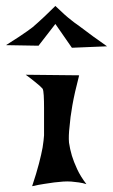

<svg xmlns="http://www.w3.org/2000/svg" viewBox="-72 -688 380 646"><path d="M14.6 -436.5 194.3 -434.6Q178.7 -375 171.4 -333Q164.1 -291 162.1 -262.7Q158.2 -230.5 160.2 -208Q163.1 -187.5 169.9 -164.1Q175.8 -144.5 187.5 -119.1Q199.2 -93.8 218.8 -68.4Q207 -72.3 193.4 -74.2Q179.7 -76.2 168 -77.1Q154.3 -78.1 140.6 -77.1Q127 -76.2 110.4 -74.2Q96.7 -72.3 77.1 -69.3Q57.6 -66.4 36.1 -61.5Q50.8 -105.5 59.1 -137.7Q67.4 -169.9 71.3 -191.4Q75.2 -216.8 76.2 -232.4Q76.2 -252 76.2 -276.9Q76.2 -301.8 76.2 -325.2Q76.2 -348.6 75.2 -366.7Q74.2 -384.8 71.3 -389.6L61.5 -399.4Q55.7 -404.3 44.4 -413.6Q33.2 -422.9 14.6 -436.5ZM-51.8 -536.1Q-25.4 -552.7 -8.3 -564Q8.8 -575.2 19.5 -583Q31.2 -591.8 38.1 -596.7Q43.9 -601.6 54.7 -611.3Q63.5 -619.1 78.1 -632.8Q92.8 -646.5 114.3 -668Q148.4 -634.8 168 -620.1Q178.7 -611.3 187.5 -605.5Q196.3 -599.6 210 -588.9Q221.7 -580.1 240.7 -565.9Q259.8 -551.8 288.1 -532.2L169.9 -527.3L114.3 -607.4L57.6 -534.2Z"/></svg>

Font: Irish Grover
Style: Regular
Weight: 400
Designer: Squid
Foundry: Font Diner, Inc DBA Sideshow
Version: Version 1.000